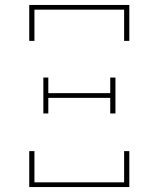

<svg xmlns="http://www.w3.org/2000/svg" viewBox="-20 -755 640 775"><path d="M98 -590V-735H502V-590H481V-716H119V-590ZM155 -297V-442H175V-379H425V-442H446V-297H425V-360H175V-297ZM98 0V-145H119V-19H481V-145H502V0Z"/></svg>

Font: Iosevka HT Thin Extended
Style: Regular
Weight: 100
Width: 7
Monospace: yes
Designer: Belleve Invis
Foundry: Belleve Invis
Version: Version 32.3.0; ttfautohint (v1.8.4)